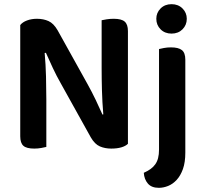

<svg xmlns="http://www.w3.org/2000/svg" viewBox="-20 -705 975 920"><path d="M144 7Q107 7 92 -6.5Q77 -20 77 -52V-585Q88 -599 109.5 -607Q131 -615 157 -615Q188 -615 212.5 -604Q237 -593 256 -560L400 -301Q420 -265 438.5 -226.5Q457 -188 471 -156L475 -157Q470 -216 468.5 -271.5Q467 -327 467 -381V-608Q475 -610 491.5 -612.5Q508 -615 525 -615Q562 -615 577.5 -601.5Q593 -588 593 -556V-16Q582 -5 561.5 1Q541 7 513 7Q483 7 458.5 -3.5Q434 -14 415 -47L271 -306Q251 -341 232.5 -380.5Q214 -420 200 -452L194 -451Q199 -396 200.5 -338Q202 -280 202 -228V-1Q194 1 178 4Q162 7 144 7ZM669 123Q687 115 700.5 105.5Q714 96 723.5 83Q733 70 737.5 52.5Q742 35 742 11V-470Q750 -472 765.5 -475Q781 -478 799 -478Q835 -478 851.5 -465Q868 -452 868 -419V26Q868 73 856.5 105Q845 137 826.5 157Q808 177 785.5 186Q763 195 741 195Q706 195 688.5 174.5Q671 154 669 123ZM729 -615Q729 -644 749.5 -664.5Q770 -685 802 -685Q834 -685 854.5 -664.5Q875 -644 875 -615Q875 -585 854.5 -564.5Q834 -544 802 -544Q770 -544 749.5 -564.5Q729 -585 729 -615Z"/></svg>

Font: Baloo Bhai 2 SemiBold
Style: Regular
Weight: 600
Designer: Supriya Tembe, Noopur Datye and Ek Type
Foundry: Ek Type
Version: Version 1.640;PS 1.000;hotconv 16.6.51;makeotf.lib2.5.65220;